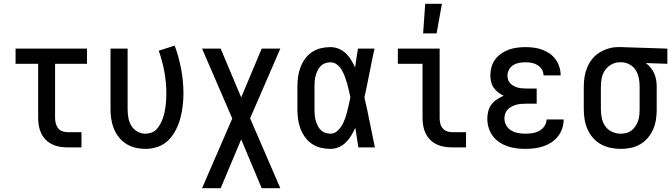

<svg xmlns="http://www.w3.org/2000/svg" viewBox="-20 -776 3540 1011"><path d="M335 0Q314 0 293.5 -3.5Q273 -7 254.5 -16Q236 -25 221 -40Q206 -55 197 -74Q188 -93 184.5 -113.5Q181 -134 181 -155V-440H62V-520H438V-440H270V-155Q270 -141 273.5 -127Q277 -113 285.5 -101.5Q294 -90 307.5 -85Q321 -80 335 -80H409V0Z M746 8Q720 8 694 2Q668 -4 645.5 -18Q623 -32 606.5 -52.5Q590 -73 580 -97.5Q570 -122 566 -148Q562 -174 562 -200V-520H652V-200Q652 -178 656 -155.5Q660 -133 671.5 -114Q683 -95 703 -83.5Q723 -72 745 -72Q762 -72 778 -78Q794 -84 805 -96Q816 -108 824 -123Q832 -138 837.5 -153.5Q843 -169 846.5 -185.5Q850 -202 852 -218Q854 -234 855 -250.5Q856 -267 856 -284Q856 -341 845.5 -398Q835 -455 816 -509L900 -536Q922 -475 934 -411.5Q946 -348 946 -284Q946 -251 942 -218Q938 -185 929.5 -153Q921 -121 905.5 -91Q890 -61 866.5 -37.5Q843 -14 811 -3Q779 8 746 8Z M1044 215 1203 -152 1044 -520H1142L1250 -263L1358 -520H1456L1297 -153L1456 215H1358L1250 -42L1142 215Z M1720 8Q1694 8 1669 2Q1644 -4 1622.5 -18.5Q1601 -33 1586 -54Q1571 -75 1562 -99Q1553 -123 1549.5 -148.5Q1546 -174 1546 -200V-320Q1546 -346 1549.5 -371.5Q1553 -397 1562 -421Q1571 -445 1586 -466Q1601 -487 1622.5 -501.5Q1644 -516 1669 -522Q1694 -528 1720 -528Q1742 -528 1763 -519.5Q1784 -511 1800.5 -495.5Q1817 -480 1828.5 -461Q1840 -442 1850 -421Q1853 -446 1857 -470.5Q1861 -495 1865 -520H1952Q1938 -456 1925.5 -391.5Q1913 -327 1899 -263Q1914 -198 1927 -132Q1940 -66 1954 0H1867Q1863 -26 1859 -52Q1855 -78 1851 -103Q1842 -83 1830 -63Q1818 -43 1802 -27Q1786 -11 1764.5 -1.5Q1743 8 1720 8ZM1720 -72Q1739 -72 1754.5 -85Q1770 -98 1780 -115Q1790 -132 1796.5 -150.5Q1803 -169 1808 -188Q1813 -207 1817 -226Q1821 -245 1825 -264Q1821 -282 1817 -300.5Q1813 -319 1807.5 -337.5Q1802 -356 1795.5 -373.5Q1789 -391 1779.5 -407.5Q1770 -424 1754.5 -436Q1739 -448 1720 -448Q1706 -448 1692 -443Q1678 -438 1668 -427.5Q1658 -417 1652 -404Q1646 -391 1642 -377Q1638 -363 1637 -348.5Q1636 -334 1636 -320V-200Q1636 -186 1637 -171.5Q1638 -157 1642 -143Q1646 -129 1652 -116Q1658 -103 1668 -92.5Q1678 -82 1692 -77Q1706 -72 1720 -72Z M2360 0Q2339 0 2318.5 -3.5Q2298 -7 2279 -16Q2260 -25 2245 -40Q2230 -55 2221 -74Q2212 -93 2208.5 -113.5Q2205 -134 2205 -155V-440H2075V-520H2295V-155Q2295 -141 2298 -127Q2301 -113 2310 -101.5Q2319 -90 2332.5 -85Q2346 -80 2360 -80H2434V0ZM2208 -600 2219 -756H2307L2279 -600Z M2747 8Q2723 8 2699 5Q2675 2 2652 -6Q2629 -14 2609 -27.5Q2589 -41 2574.5 -60.5Q2560 -80 2553 -103.5Q2546 -127 2546 -151Q2546 -171 2551 -190.5Q2556 -210 2568 -226Q2580 -242 2597 -253Q2614 -264 2632 -272Q2617 -279 2603 -289.5Q2589 -300 2579.5 -314Q2570 -328 2566 -345Q2562 -362 2562 -379Q2562 -401 2568 -423Q2574 -445 2587.5 -463Q2601 -481 2619.5 -494Q2638 -507 2659 -514.5Q2680 -522 2702.5 -525Q2725 -528 2747 -528Q2769 -528 2791.5 -525Q2814 -522 2834.5 -514.5Q2855 -507 2873.5 -494.5Q2892 -482 2905 -464Q2918 -446 2925 -424.5Q2932 -403 2932 -381V-379H2842Q2842 -396 2833 -410.5Q2824 -425 2810 -433.5Q2796 -442 2780 -445Q2764 -448 2747 -448Q2731 -448 2714 -445Q2697 -442 2683 -433.5Q2669 -425 2660.5 -409.5Q2652 -394 2652 -378Q2652 -367 2655.5 -356Q2659 -345 2667 -337Q2675 -329 2685 -323.5Q2695 -318 2705.5 -315Q2716 -312 2727.5 -311Q2739 -310 2750 -310H2806V-230H2750Q2737 -230 2724 -229Q2711 -228 2698.5 -224.5Q2686 -221 2674.5 -215Q2663 -209 2654 -200Q2645 -191 2640.5 -178.5Q2636 -166 2636 -153Q2636 -133 2646 -115.5Q2656 -98 2672.5 -88.5Q2689 -79 2708.5 -75.5Q2728 -72 2747 -72Q2766 -72 2784.5 -75Q2803 -78 2819.5 -87Q2836 -96 2847 -112Q2858 -128 2858 -147H2948V-146Q2948 -123 2940.5 -100Q2933 -77 2918 -58Q2903 -39 2883 -26Q2863 -13 2840.5 -5.5Q2818 2 2794.5 5Q2771 8 2747 8Z M3249 8Q3222 8 3195.5 2.5Q3169 -3 3145 -16Q3121 -29 3103 -49.5Q3085 -70 3074 -94.5Q3063 -119 3058.5 -146Q3054 -173 3054 -200V-320Q3054 -346 3058 -371.5Q3062 -397 3072 -421Q3082 -445 3098.5 -465.5Q3115 -486 3137 -499.5Q3159 -513 3184 -520.5Q3209 -528 3235 -528H3250L3494 -520V-440L3381 -444Q3395 -433 3406.5 -419Q3418 -405 3425 -389Q3432 -373 3435 -355.5Q3438 -338 3438 -320V-200Q3438 -173 3434 -146.5Q3430 -120 3419.5 -95.5Q3409 -71 3391.5 -50.5Q3374 -30 3351.5 -16.5Q3329 -3 3302.5 2.5Q3276 8 3249 8ZM3249 -72Q3264 -72 3279 -76Q3294 -80 3306 -89.5Q3318 -99 3326.5 -112Q3335 -125 3340 -139.5Q3345 -154 3346.5 -169.5Q3348 -185 3348 -200V-320Q3348 -342 3344 -363.5Q3340 -385 3329 -404Q3318 -423 3299 -434.5Q3280 -446 3258 -448H3242Q3220 -448 3199.5 -436.5Q3179 -425 3166 -406.5Q3153 -388 3148.5 -365.5Q3144 -343 3144 -320V-200Q3144 -177 3149 -153.5Q3154 -130 3167.5 -111Q3181 -92 3203 -82Q3225 -72 3249 -72Z"/></svg>

Font: Iosevka SS10 Medium
Style: Regular
Weight: 500
Monospace: yes
Designer: Belleve Invis
Foundry: Belleve Invis
Version: Version 28.0.6; ttfautohint (v1.8.4)